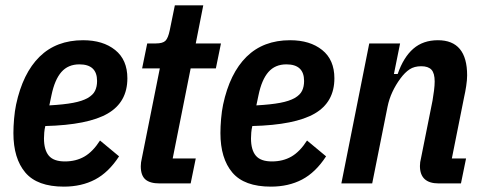

<svg xmlns="http://www.w3.org/2000/svg" viewBox="-20 -684 1806 716"><path d="M218 12Q119 12 74.5 -40.5Q30 -93 30 -188Q30 -212 32.5 -241Q35 -270 40 -294Q65 -411 127.5 -472.5Q190 -534 290 -534Q364 -534 409.5 -497.5Q455 -461 455 -392Q455 -303 381.5 -260.5Q308 -218 149 -214Q146 -202 145 -189.5Q144 -177 144 -168Q144 -125 162 -103.5Q180 -82 222 -82Q263 -82 294.5 -100Q326 -118 353 -160L424 -101Q385 -41 334.5 -14.5Q284 12 218 12ZM276 -444Q234 -444 209 -415.5Q184 -387 172 -329L164 -291Q218 -294 252.5 -300.5Q287 -307 307 -318.5Q327 -330 334.5 -345.5Q342 -361 342 -382Q342 -444 276 -444Z M575 0Q539 0 522 -15Q505 -30 505 -64Q505 -71 506 -78.5Q507 -86 509 -94L576 -429H510L529 -522H561Q587 -522 597 -532Q607 -542 613 -571L632 -664H738L710 -522H804L785 -429H691L624 -93H710L691 0Z M990 12Q891 12 846.5 -40.5Q802 -93 802 -188Q802 -212 804.5 -241Q807 -270 812 -294Q837 -411 899.5 -472.5Q962 -534 1062 -534Q1136 -534 1181.5 -497.5Q1227 -461 1227 -392Q1227 -303 1153.5 -260.5Q1080 -218 921 -214Q918 -202 917 -189.5Q916 -177 916 -168Q916 -125 934 -103.5Q952 -82 994 -82Q1035 -82 1066.5 -100Q1098 -118 1125 -160L1196 -101Q1157 -41 1106.5 -14.5Q1056 12 990 12ZM1048 -444Q1006 -444 981 -415.5Q956 -387 944 -329L936 -291Q990 -294 1024.5 -300.5Q1059 -307 1079 -318.5Q1099 -330 1106.5 -345.5Q1114 -361 1114 -382Q1114 -444 1048 -444Z M1253 0 1357 -522H1472L1449 -408H1463Q1485 -471 1521.5 -502.5Q1558 -534 1613 -534Q1722 -534 1722 -403Q1722 -386 1718.5 -363Q1715 -340 1711 -323L1665 -93H1718L1699 0H1616Q1546 0 1546 -65Q1546 -72 1547 -79.5Q1548 -87 1550 -94L1593 -309Q1596 -326 1598.5 -346Q1601 -366 1601 -380Q1601 -411 1589 -424Q1577 -437 1551 -437Q1525 -437 1507.5 -425.5Q1490 -414 1473 -391Q1456 -368 1443.5 -341.5Q1431 -315 1425 -285L1368 0Z"/></svg>

Font: IBM Plex Sans Cond SmBld
Style: Italic
Weight: 600
Width: 3
Italic angle: -11°
Designer: Mike Abbink, Paul van der Laan, Pieter van Rosmalen
Foundry: Bold Monday
Version: Version 1.3